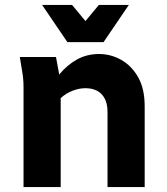

<svg xmlns="http://www.w3.org/2000/svg" viewBox="-20 -755 674 775"><path d="M60 -525H206L219 -454Q250 -492 290 -514.5Q330 -537 380 -537Q427 -537 469 -513.5Q511 -490 537.5 -443.5Q564 -397 564 -326V0H414V-303Q414 -336 402.5 -357.5Q391 -379 371 -389Q351 -399 325 -399Q300 -399 273.5 -389Q247 -379 225 -359V0H75V-400Q75 -421 73.5 -437.5Q72 -454 68 -476ZM500 -735 398 -585H252L150 -735H271L325 -670L379 -735Z"/></svg>

Font: Radio Canada
Style: Regular
Weight: 400
Designer: Charles Daoud, Etienne Aubert Bonn, Alexandre Saumier Demers, Jacques Le Bailly
Foundry: Radio-Canada
Version: Version 2.104;gftools[0.9.28.dev5+ged2979d]